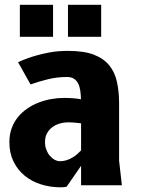

<svg xmlns="http://www.w3.org/2000/svg" viewBox="-20 -770 590 798"><path d="M486.5 0H317V-81L257 6Q253 7 247.5 7.8Q242 8.5 231.5 8.5Q188.5 8.5 150 -3.8Q111.5 -16 82.5 -39.8Q53.5 -63.5 36.2 -98.5Q19 -133.5 19 -179Q19 -211 28.5 -237Q38 -263 54.8 -283.5Q71.5 -304 93.5 -319Q115.5 -334 140.8 -343.8Q166 -353.5 192.8 -358.2Q219.5 -363 245 -363Q267.5 -363 285.2 -361.5Q303 -360 316.5 -357.5Q316 -377.5 313.5 -394.2Q311 -411 304.5 -423.5Q298 -436 287 -443Q276 -450 259 -450Q216.5 -450 177.5 -440.2Q138.5 -430.5 107 -419L55 -511.5Q94 -529 131.5 -539.5Q155.5 -546.5 188.2 -552.5Q221 -558.5 263.5 -558.5Q328.5 -558.5 369.8 -542.8Q411 -527 434.2 -498.2Q457.5 -469.5 466.2 -429.2Q475 -389 475 -340.5V-102.5ZM317 -257.5Q305 -259 290.8 -260.2Q276.5 -261.5 263.5 -261.5Q245.5 -261.5 228.2 -256.5Q211 -251.5 197.5 -241.5Q184 -231.5 175.5 -216Q167 -200.5 167 -179.5Q167 -162.5 172.5 -148Q178 -133.5 187 -122.8Q196 -112 207.2 -106Q218.5 -100 230 -100Q244.5 -100 257.8 -104.5Q271 -109 282.2 -115.8Q293.5 -122.5 302.2 -130.5Q311 -138.5 317 -145ZM62.5 -750H200.5V-617H62.5ZM262.5 -750H400.5V-617H262.5Z"/></svg>

Font: B612
Style: Bold
Weight: 700
Designer: Nicolas Chauveau, Thomas Paillot, Jonathan Favre-Lamarine, Jean-Luc Vinot
Foundry: AIRBUS
Version: Version 1.008